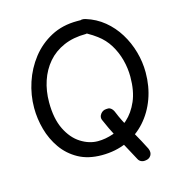

<svg xmlns="http://www.w3.org/2000/svg" viewBox="-126 -901 1068 1123"><g transform="rotate(-15 407.5 -339.0)"><path d="M472 -783Q491 -782 504.5 -771.5Q518 -761 518 -745Q518 -733 512.5 -722.5Q507 -712 497 -705.5Q487 -699 471 -698Q395 -698 336.5 -672.5Q278 -647 239 -601.5Q200 -556 180 -496Q160 -436 160 -367Q160 -268 192 -203Q224 -138 274.5 -106Q325 -74 378 -74Q424 -74 473 -91Q522 -108 564 -145.5Q606 -183 632 -243Q658 -303 658 -389Q658 -441 644.5 -492Q631 -543 604 -587Q577 -631 535 -662Q508 -682 486 -694Q464 -706 451 -718Q438 -730 438 -748Q438 -764 451.5 -777.5Q465 -791 492 -783Q554 -764 602 -724.5Q650 -685 683 -631.5Q716 -578 733.5 -516Q751 -454 751 -391Q751 -306 724.5 -233Q698 -160 649 -105Q600 -50 531.5 -19.5Q463 11 379 11Q297 11 238 -21.5Q179 -54 141 -108Q103 -162 85 -227Q67 -292 67 -358Q67 -436 92 -511.5Q117 -587 165 -648.5Q213 -710 282.5 -747Q352 -784 441 -784Q449 -784 457 -784Q465 -784 472 -783ZM432 -189Q425 -207 438 -224.5Q451 -242 473 -243Q487 -245 495.5 -240.5Q504 -236 510 -228Q516 -220 520 -209Q530 -184 542.5 -159Q555 -134 568.5 -108.5Q582 -83 596.5 -57.5Q611 -32 624.5 -7Q638 18 651 44Q662 69 651 87Q640 105 616 107Q602 109 590.5 103.5Q579 98 573 86Q559 60 544.5 33Q530 6 515 -21.5Q500 -49 485.5 -76.5Q471 -104 457.5 -132.5Q444 -161 432 -189Z"/></g></svg>

Font: Playpen Sans Thai
Style: Regular
Weight: 400
Designer: Sirin Gunkloy, Laura Meseguer, Veronika Burian, José Scaglione
Foundry: TypeTogether
Version: Version 2.000